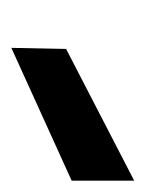

<svg xmlns="http://www.w3.org/2000/svg" viewBox="22 -826 262 347"><g transform="rotate(90 153.5 -653.0)"><path d="M67 -542 69 -641 307 -764V-651Z"/></g></svg>

Font: DM Sans 16pt Black
Style: Italic
Weight: 900
Italic angle: -10°
Version: Version 4.004;gftools[0.9.30]